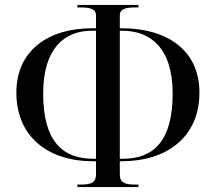

<svg xmlns="http://www.w3.org/2000/svg" viewBox="-20 -744 871 774"><path d="M292 10H538V0H525C480 0 463 -9 463 -42V-94H471C652 -94 784 -191 784 -371C784 -544 650 -630 473 -630H463V-682C463 -705 480 -714 525 -714H538V-724H292V-714H305C350 -714 367 -705 367 -682V-630H350C178 -630 46 -543 46 -371C46 -194 172 -94 355 -94H367V-42C367 -9 350 0 305 0H292ZM367 -104H357C234 -104 154 -172 154 -367C154 -550 241 -620 349 -620H367ZM463 -104V-620H474C582 -620 676 -555 676 -367C676 -175 599 -104 475 -104Z"/></svg>

Font: Noto Serif Display
Style: Regular
Weight: 400
Designer: Monotype Design Team
Foundry: Monotype Imaging Inc.
Version: Version 2.009